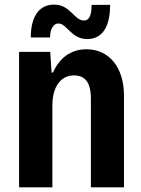

<svg xmlns="http://www.w3.org/2000/svg" viewBox="-20 -805 604 825"><path d="M355 -637.2C416 -637.2 453.1 -684.1 453.1 -784.2H373.5C373.5 -738.8 363.3 -716.8 340.8 -716.8C297.9 -716.8 283.7 -785.2 211.9 -785.2C152.8 -785.2 112.3 -740.2 112.3 -644H195.3C194.8 -684.1 212.4 -704.1 230.5 -704.1C268.6 -704.1 284.7 -637.2 355 -637.2ZM62 0H205.1V-353C205.1 -431.6 241.2 -481 296.9 -481C344.2 -481 370.6 -453.6 370.6 -379.4V0H512.7V-394.5C512.7 -516.1 448.2 -593.3 351.6 -593.3C282.7 -593.3 234.9 -554.7 207.5 -493.2H201.7L195.8 -582H62Z"/></svg>

Font: Decalotype SemiBold
Style: Regular
Weight: 600
Designer: Alfredo Marco Pradil
Foundry: Alfredo Marco Pradil
Version: Version 1.0